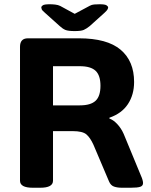

<svg xmlns="http://www.w3.org/2000/svg" viewBox="-20 -880 711 902"><path d="M134 2Q74 2 74 -31V-660Q74 -700 111 -700H351Q483 -700 546.5 -646.5Q610 -593 610 -495Q610 -435 581 -391Q552 -347 494 -327V-323Q512 -317 530.5 -297.5Q549 -278 561 -251L642 -55Q647 -44 649.5 -35Q652 -26 652 -20Q652 -7 639 -2.5Q626 2 594 2H553Q531 2 515.5 -3.5Q500 -9 492 -28L419 -200Q404 -233 386 -248.5Q368 -264 321 -264H229V-31Q229 2 169 2ZM229 -385H355Q406 -385 429 -406.5Q452 -428 452 -477Q452 -526 429 -547.5Q406 -569 355 -569H229ZM448 -860Q473 -860 480.5 -855Q488 -850 488 -845Q488 -842 485.5 -836.5Q483 -831 471 -820L401 -757Q386 -745 373.5 -739.5Q361 -734 331 -734Q300 -734 287 -739.5Q274 -745 260 -758L191 -820Q178 -831 176 -836.5Q174 -842 174 -845Q174 -850 181 -855Q188 -860 214 -860Q226 -860 239.5 -858.5Q253 -857 263 -852L331 -815L402 -853Q411 -858 422.5 -859Q434 -860 448 -860Z"/></svg>

Font: Asap Semi Expanded
Style: Bold
Weight: 700
Width: 6
Designer: Pablo Cosgaya
Foundry: Omnibus-Type
Version: Version 3.001; ttfautohint (v1.8.4.7-5d5b)